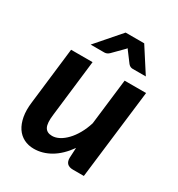

<svg xmlns="http://www.w3.org/2000/svg" viewBox="-174 -837 888 957"><g transform="rotate(30 270.5 -358.0)"><path d="M32.5 0ZM200.5 -513H77L38.5 -187.5C34.5 -156.5 34.8 -128.8 39.2 -104.5C43.8 -80.2 51.5 -59.8 62.5 -43.2C73.5 -26.8 87.5 -14.2 104.5 -5.5C121.5 3.2 140.7 7.5 162 7.5C195 7.5 226.9 -1.5 257.8 -19.5C288.6 -37.5 317 -64.8 343 -101.5L340 -42.5C340 -14.2 354.7 0 384 0H446.5L508.5 -513H385L353.5 -249.5C346.2 -225.8 337 -204.3 326 -185C315 -165.7 303 -149.2 290 -135.8C277 -122.2 263.6 -111.8 249.8 -104.5C235.9 -97.2 222.3 -93.5 209 -93.5C188.7 -93.5 174.7 -100.8 167 -115.2C159.3 -129.8 157.7 -153.8 162 -187.5ZM466 -584 376.5 -723H269.5L148.5 -584H227.5C232.2 -584 236.8 -585 241.5 -587C246.2 -589 250.7 -592.2 255 -596.5L306.5 -648.5L312 -654C314 -656 315.8 -658.2 317.5 -660.5C319.2 -658.2 320.6 -656 321.8 -654C322.9 -652 324.3 -650.2 326 -648.5L365 -596.5C369 -591.8 373.1 -588.6 377.2 -586.8C381.4 -584.9 385.7 -584 390 -584Z"/></g></svg>

Font: Lato
Style: Bold Italic
Weight: 700
Italic angle: -7°
Designer: Lukasz Dziedzic
Foundry: tyPoland Lukasz Dziedzic
Version: Version 2.007; 2014-02-27